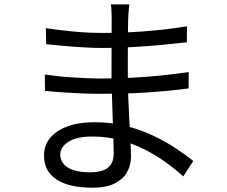

<svg xmlns="http://www.w3.org/2000/svg" viewBox="-20 -814 1040 880"><path d="M572.6 -793.8Q571.2 -780.9 569.8 -765Q568.4 -749.2 567.4 -726.9Q567 -711.6 566.6 -681.6Q566.2 -651.6 566 -614.1Q565.8 -576.5 565.8 -538.7Q565.8 -500.8 565.8 -468.8Q565.8 -419 568 -364Q570.2 -309 573.1 -256.8Q576 -204.6 578.2 -162Q580.4 -119.4 580.4 -94.1Q580.4 -59.3 563.5 -27.2Q546.7 5 508.1 25.6Q469.5 46.2 404.1 46.2Q296 46.2 238.8 8.5Q181.7 -29.3 181.7 -101.3Q181.7 -147.4 209.4 -181.3Q237.2 -215.3 289.2 -234.6Q341.2 -253.8 412.9 -253.8Q492 -253.8 561.5 -235.6Q630.9 -217.4 689.1 -188.9Q747.2 -160.5 791.9 -130.1Q836.6 -99.7 865.9 -76.4L819.8 -5.4Q785.8 -36.8 741.6 -69Q697.4 -101.1 644.5 -128.1Q591.6 -155.1 531.1 -171.7Q470.5 -188.3 403.2 -188.3Q331.4 -188.3 293.7 -164.1Q256.1 -139.8 256.1 -105.4Q256.1 -82.7 270.2 -64.2Q284.4 -45.7 315 -35Q345.6 -24.3 394.8 -24.3Q423.8 -24.3 448 -31.6Q472.2 -39 486.7 -58Q501.2 -77.1 501.2 -111.3Q501.2 -140 499.5 -186.6Q497.8 -233.1 496.1 -285.8Q494.4 -338.5 492.7 -387.1Q491 -435.7 491 -468.8Q491 -502.8 491.2 -538.2Q491.4 -573.7 491.4 -608.6Q491.4 -643.5 491.6 -675.6Q491.8 -707.7 491.8 -733.6Q491.8 -746.4 490.9 -765.2Q490 -783.9 487.9 -793.8ZM190.2 -685Q214.5 -681 247.8 -677Q281.1 -673 317.4 -669.5Q353.6 -666 387.1 -664.5Q420.6 -663 445.6 -663Q541.2 -663 640.5 -670.3Q739.8 -677.5 836.9 -693.4L836.5 -620.1Q780.5 -613.7 715.7 -607.7Q650.9 -601.7 582.3 -597.9Q513.8 -594.1 446.6 -594.1Q412.3 -594.1 364.3 -596.9Q316.2 -599.7 269.6 -603.9Q222.9 -608.1 191.4 -611.5ZM185.4 -472.5Q212.1 -468.5 245.1 -464.8Q278.1 -461.1 312.9 -459.1Q347.7 -457.1 379.8 -455.6Q412 -454.1 436.9 -454.1Q509.8 -454.1 578.3 -457.5Q646.8 -460.9 713.5 -467.5Q780.3 -474.1 844.8 -483.6L844.4 -408.7Q793.6 -402.1 744.2 -397.4Q694.8 -392.8 645.6 -389.7Q596.4 -386.6 544.7 -385.3Q492.9 -384 436.1 -384Q402.2 -384 357.5 -385.8Q312.9 -387.6 267.7 -390.6Q222.5 -393.6 186.2 -397.6Z"/></svg>

Font: Shanggu Sans SC VF
Style: Regular
Weight: 250
Designer: GuiWonder
Version: Version 1.021